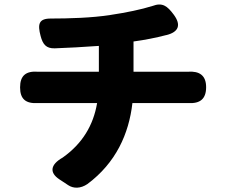

<svg xmlns="http://www.w3.org/2000/svg" viewBox="-20 -806 1020 870"><path d="M292 -339H420C403 -238 353 -155 264 -92C206 -59 205 -23 248 6L289 33C313 49 345 49 376 28C505 -68 564 -199 580 -339H822C826 -339 830 -339 834 -339C887 -336 914 -358 914 -411C914 -464 884 -485 831 -481C826 -481 822 -481 819 -481H585V-618C637 -625 687 -635 733 -647C733 -647 734 -647 734 -647C790 -661 802 -693 767 -740C738 -779 716 -796 671 -779C620 -763 553 -749 479 -738C397 -725 290 -722 210 -722C155 -722 150 -696 164 -643C174 -605 189 -586 228 -587C286 -589 359 -593 428 -598V-481H296H164C160 -481 156 -481 152 -481C98 -485 71 -464 71 -410C71 -357 97 -336 150 -339C155 -339 160 -339 165 -339Z"/></svg>

Font: GenSenRounded2 TW H
Style: Regular
Weight: 900
Version: Version 2.100;PS 2.1;hotconv 16.6.51;makeotf.lib2.5.65220 DE